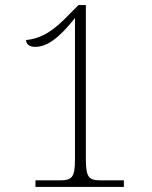

<svg xmlns="http://www.w3.org/2000/svg" viewBox="-20 -738 599 758"><path d="M120 0H469V-26H381C332 -26 319 -35 319 -109V-718H290L251 -679C194 -619 146 -586 83 -580C83 -565 94 -553 119 -553C165 -553 212 -586 276 -667V-109C276 -35 263 -26 214 -26H120Z"/></svg>

Font: Noto Serif Devanagari ExtraLight
Style: Regular
Weight: 200
Designer: Universal Thirst, Indian Type Foundry and the Monotype Design Team
Foundry: Monotype Imaging Inc.
Version: Version 2.004